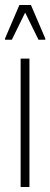

<svg xmlns="http://www.w3.org/2000/svg" viewBox="-32 -743 200 763"><path d="M50 0V-510H85V0ZM-12 -585V-590L45 -723H91L148 -590V-585H121L68 -693L15 -585Z"/></svg>

Font: Saira UltraCondensed Thin
Style: Regular
Weight: 250
Width: 1
Designer: Hector Gatti with collaboration of the Omnibus-Type team
Foundry: Omnibus-Type
Version: Version 1.101